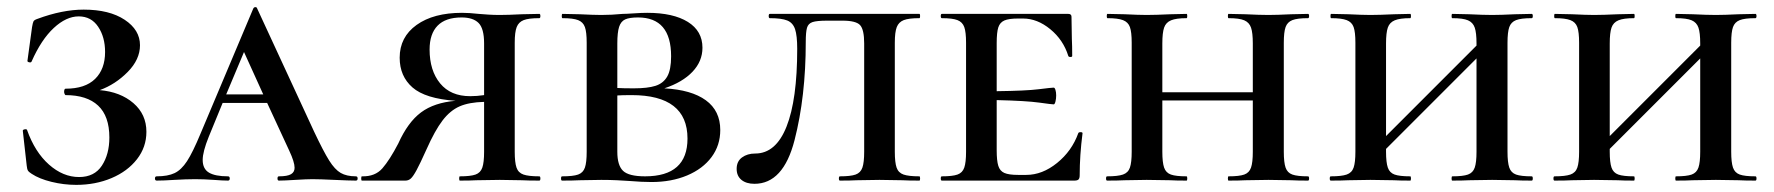

<svg xmlns="http://www.w3.org/2000/svg" viewBox="-20 -507 4980 539"><path d="M391 -137Q391 -94 364.5 -60Q338 -26 293 -7Q248 12 194 12Q159 12 124.5 3.5Q90 -5 69 -19Q61 -24 58.5 -28Q56 -32 55 -42L44 -140Q44 -143 49.5 -144Q55 -145 56 -142Q78 -80 117.5 -45Q157 -10 202 -10Q245 -10 266 -42Q287 -74 287 -121Q287 -181 255.5 -210.5Q224 -240 164 -240Q163 -240 161.5 -243Q160 -246 160 -249Q160 -253 161 -255.5Q162 -258 164 -258Q219 -258 247 -285.5Q275 -313 275 -361Q275 -403 255.5 -432Q236 -461 201 -461Q166 -461 131 -428.5Q96 -396 69 -335Q68 -331 62.5 -332Q57 -333 57 -336L70 -431Q72 -443 74 -447Q76 -451 85 -454Q155 -480 215 -480Q287 -480 330 -451.5Q373 -423 373 -380Q373 -340 338.5 -305Q304 -270 260 -254Q318 -249 354.5 -217.5Q391 -186 391 -137Z M979 0Q961 0 919 -2Q877 -4 857 -4Q841 -4 809 -2Q777 0 763 0Q759 0 759 -6Q759 -12 763 -12Q787 -12 797 -18Q807 -24 807 -36Q807 -52 792 -84L730 -218H605L566 -123Q549 -81 549 -58Q549 -33 566.5 -22.5Q584 -12 620 -12Q625 -12 625 -6Q625 0 620 0Q606 0 580 -2Q552 -4 528 -4Q503 -4 469 -2Q439 0 420 0Q415 0 415 -6Q415 -12 420 -12Q451 -12 470 -21Q489 -30 505 -54.5Q521 -79 543 -132L691 -483Q693 -487 697 -487Q701 -487 702 -483L862 -137Q888 -82 904 -56.5Q920 -31 936.5 -21.5Q953 -12 979 -12Q984 -12 984 -6Q984 0 979 0ZM719 -242 665 -361 615 -242Z M1494 0Q1463 0 1445 -1L1383 -2L1317 -1Q1301 0 1271 0Q1269 0 1269 -6Q1269 -12 1271 -12Q1301 -12 1315 -17Q1329 -22 1334 -36.5Q1339 -51 1339 -81V-221Q1297 -220 1270.5 -208.5Q1244 -197 1222.5 -169Q1201 -141 1177 -87Q1159 -47 1149.5 -29.5Q1140 -12 1133.5 -6Q1127 0 1118 0H996Q994 0 994 -6Q994 -12 996 -12Q1033 -11 1053.5 -34.5Q1074 -58 1098 -104Q1125 -164 1162 -191.5Q1199 -219 1259 -224Q1174 -230 1138 -261.5Q1102 -293 1102 -345Q1102 -403 1149.5 -437Q1197 -471 1277 -471Q1297 -471 1324 -468Q1336 -467 1351 -466Q1366 -465 1383 -465Q1407 -465 1445 -467L1494 -468Q1497 -468 1497 -462Q1497 -456 1494 -456Q1464 -456 1450 -450.5Q1436 -445 1430.5 -431Q1425 -417 1425 -387V-81Q1425 -51 1430 -36.5Q1435 -22 1449.5 -17Q1464 -12 1494 -12Q1497 -12 1497 -6Q1497 0 1494 0ZM1339 -240V-385Q1339 -427 1323.5 -442.5Q1308 -458 1276 -458Q1231 -458 1208.5 -435Q1186 -412 1186 -368Q1186 -309 1215.5 -273Q1245 -237 1300 -237Q1319 -237 1339 -240Z M2002 -142Q2002 -99 1977.5 -66Q1953 -33 1909 -14.5Q1865 4 1809 4Q1782 4 1746 1Q1732 0 1712 -1Q1692 -2 1668 -2L1607 -1Q1589 0 1558 0Q1555 0 1555 -6Q1555 -12 1558 -12Q1589 -12 1603 -17Q1617 -22 1622 -36.5Q1627 -51 1627 -81V-387Q1627 -417 1622 -431Q1617 -445 1603 -450.5Q1589 -456 1559 -456Q1557 -456 1557 -462Q1557 -468 1559 -468L1607 -467Q1647 -465 1668 -465Q1697 -465 1728 -468Q1738 -468 1759.5 -469.5Q1781 -471 1797 -471Q1870 -471 1911 -445.5Q1952 -420 1952 -373Q1952 -335 1924 -305.5Q1896 -276 1845 -259Q1921 -255 1961.5 -225.5Q2002 -196 2002 -142ZM1713 -385V-260Q1730 -259 1759 -259Q1798 -259 1820 -266Q1842 -273 1853 -292Q1864 -311 1864 -349Q1864 -458 1771 -458Q1747 -458 1735 -452.5Q1723 -447 1718 -431.5Q1713 -416 1713 -385ZM1910 -118Q1910 -240 1753 -240Q1726 -240 1713 -239V-81Q1713 -43 1729 -27.5Q1745 -12 1791 -12Q1910 -12 1910 -118Z M2302 -449Q2273 -449 2261 -445Q2249 -441 2245.5 -429Q2242 -417 2242 -389Q2242 -236 2210.5 -113.5Q2179 9 2098 9Q2075 9 2061.5 -2Q2048 -13 2048 -33Q2048 -54 2063 -65Q2078 -76 2100 -76Q2158 -76 2188 -151.5Q2218 -227 2218 -370Q2218 -407 2212 -425Q2206 -443 2190 -449.5Q2174 -456 2141 -456Q2138 -456 2138 -462Q2138 -468 2141 -468H2561Q2563 -468 2563 -462Q2563 -456 2561 -456Q2531 -456 2517 -450.5Q2503 -445 2497.5 -431Q2492 -417 2492 -387V-81Q2492 -51 2497 -36.5Q2502 -22 2516.5 -17Q2531 -12 2561 -12Q2563 -12 2563 -6Q2563 0 2561 0Q2530 0 2513 -1L2449 -2L2385 -1Q2368 0 2338 0Q2335 0 2335 -6Q2335 -12 2338 -12Q2368 -12 2382 -17Q2396 -22 2401 -36.5Q2406 -51 2406 -81V-385Q2406 -424 2394.5 -436.5Q2383 -449 2345 -449Z M3019 -133Q3011 -71 3011 -15Q3011 -7 3008 -3.5Q3005 0 2996 0H2624Q2621 0 2621 -6Q2621 -12 2624 -12Q2654 -12 2668 -17Q2682 -22 2687 -36.5Q2692 -51 2692 -81V-387Q2692 -417 2687 -431Q2682 -445 2668 -450.5Q2654 -456 2624 -456Q2621 -456 2621 -462Q2621 -468 2624 -468H2979Q2988 -468 2988 -460L2989 -398Q2990 -379 2990 -350Q2990 -347 2985 -347Q2980 -347 2979 -350Q2965 -395 2928.5 -425Q2892 -455 2852 -455H2838Q2812 -455 2799.5 -449.5Q2787 -444 2782.5 -430Q2778 -416 2778 -386V-251Q2860 -252 2896 -256.5Q2932 -261 2938 -261Q2941 -261 2943 -254.5Q2945 -248 2945 -239Q2945 -230 2943 -222Q2941 -214 2938 -214Q2933 -214 2897 -219Q2861 -224 2778 -226V-85Q2778 -56 2782.5 -41.5Q2787 -27 2799.5 -21.5Q2812 -16 2838 -16H2861Q2906 -16 2947.5 -49.5Q2989 -83 3007 -133Q3008 -136 3013.5 -136Q3019 -136 3019 -133Z M3652 0Q3622 0 3605 -1L3541 -2L3476 -1Q3459 0 3429 0Q3427 0 3427 -6Q3427 -12 3429 -12Q3459 -12 3473 -17Q3487 -22 3492 -36.5Q3497 -51 3497 -81V-225H3243V-81Q3243 -51 3248 -36.5Q3253 -22 3267 -17Q3281 -12 3311 -12Q3313 -12 3313 -6Q3313 0 3311 0Q3281 0 3265 -1L3199 -2L3137 -1Q3119 0 3088 0Q3085 0 3085 -6Q3085 -12 3088 -12Q3118 -12 3132.5 -17Q3147 -22 3152 -36.5Q3157 -51 3157 -81V-387Q3157 -417 3152 -431Q3147 -445 3132.5 -450.5Q3118 -456 3089 -456Q3087 -456 3087 -462Q3087 -468 3089 -468L3137 -467Q3177 -465 3199 -465Q3224 -465 3266 -467L3311 -468Q3313 -468 3313 -462Q3313 -456 3311 -456Q3282 -456 3267.5 -450Q3253 -444 3248 -429.5Q3243 -415 3243 -385V-248H3497V-385Q3497 -415 3492 -429.5Q3487 -444 3473 -450Q3459 -456 3429 -456Q3427 -456 3427 -462Q3427 -468 3429 -468L3476 -467Q3516 -465 3541 -465Q3565 -465 3605 -467L3652 -468Q3655 -468 3655 -462Q3655 -456 3652 -456Q3622 -456 3608 -450.5Q3594 -445 3589 -431Q3584 -417 3584 -387V-81Q3584 -51 3589 -36.5Q3594 -22 3608 -17Q3622 -12 3652 -12Q3655 -12 3655 -6Q3655 0 3652 0Z M4280 0Q4250 0 4233 -1L4169 -2L4104 -1Q4087 0 4057 0Q4055 0 4055 -6Q4055 -12 4057 -12Q4087 -12 4101 -17Q4115 -22 4120 -36.5Q4125 -51 4125 -81V-343L3871 -89V-81Q3871 -51 3876 -36.5Q3881 -22 3895 -17Q3909 -12 3939 -12Q3941 -12 3941 -6Q3941 0 3939 0Q3909 0 3893 -1L3827 -2L3765 -1Q3747 0 3716 0Q3713 0 3713 -6Q3713 -12 3716 -12Q3746 -12 3760.5 -17Q3775 -22 3780 -36.5Q3785 -51 3785 -81V-387Q3785 -417 3780 -431Q3775 -445 3760.5 -450.5Q3746 -456 3717 -456Q3715 -456 3715 -462Q3715 -468 3717 -468L3765 -467Q3805 -465 3827 -465Q3852 -465 3894 -467L3939 -468Q3941 -468 3941 -462Q3941 -456 3939 -456Q3910 -456 3895.5 -450Q3881 -444 3876 -429.5Q3871 -415 3871 -385V-125L4125 -379V-385Q4125 -415 4120 -429.5Q4115 -444 4101 -450Q4087 -456 4057 -456Q4055 -456 4055 -462Q4055 -468 4057 -468L4104 -467Q4144 -465 4169 -465Q4193 -465 4233 -467L4280 -468Q4283 -468 4283 -462Q4283 -456 4280 -456Q4250 -456 4236 -450.5Q4222 -445 4217 -431Q4212 -417 4212 -387V-81Q4212 -51 4217 -36.5Q4222 -22 4236 -17Q4250 -12 4280 -12Q4283 -12 4283 -6Q4283 0 4280 0Z M4908 0Q4878 0 4861 -1L4797 -2L4732 -1Q4715 0 4685 0Q4683 0 4683 -6Q4683 -12 4685 -12Q4715 -12 4729 -17Q4743 -22 4748 -36.5Q4753 -51 4753 -81V-343L4499 -89V-81Q4499 -51 4504 -36.5Q4509 -22 4523 -17Q4537 -12 4567 -12Q4569 -12 4569 -6Q4569 0 4567 0Q4537 0 4521 -1L4455 -2L4393 -1Q4375 0 4344 0Q4341 0 4341 -6Q4341 -12 4344 -12Q4374 -12 4388.5 -17Q4403 -22 4408 -36.5Q4413 -51 4413 -81V-387Q4413 -417 4408 -431Q4403 -445 4388.5 -450.5Q4374 -456 4345 -456Q4343 -456 4343 -462Q4343 -468 4345 -468L4393 -467Q4433 -465 4455 -465Q4480 -465 4522 -467L4567 -468Q4569 -468 4569 -462Q4569 -456 4567 -456Q4538 -456 4523.5 -450Q4509 -444 4504 -429.5Q4499 -415 4499 -385V-125L4753 -379V-385Q4753 -415 4748 -429.5Q4743 -444 4729 -450Q4715 -456 4685 -456Q4683 -456 4683 -462Q4683 -468 4685 -468L4732 -467Q4772 -465 4797 -465Q4821 -465 4861 -467L4908 -468Q4911 -468 4911 -462Q4911 -456 4908 -456Q4878 -456 4864 -450.5Q4850 -445 4845 -431Q4840 -417 4840 -387V-81Q4840 -51 4845 -36.5Q4850 -22 4864 -17Q4878 -12 4908 -12Q4911 -12 4911 -6Q4911 0 4908 0Z"/></svg>

Font: Cormorant SC SemiBold
Style: Regular
Weight: 600
Designer: Christian Thalmann (Catharsis Fonts)
Version: Version 3.000